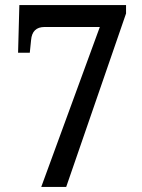

<svg xmlns="http://www.w3.org/2000/svg" viewBox="-20 -734 559 754"><path d="M142 0 372 -628H155Q106 -628 102 -576L97 -527H51L56 -714H475V-681L240 0Z"/></svg>

Font: Noto Serif Georgian SemiCondensed Medium
Style: Regular
Weight: 500
Width: 4
Designer: Monotype Design Team, Akaki Razmadze
Foundry: Google LLC
Version: Version 2.003; ttfautohint (v1.8.4.7-5d5b)